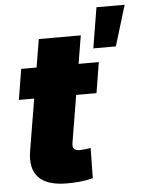

<svg xmlns="http://www.w3.org/2000/svg" viewBox="-56 -843 672 894"><g transform="rotate(-5 280.5 -395.5)"><path d="M417.5 -542.5 394 -399.4H31.2L54.7 -542.5ZM148.4 -673.8H344.7L262.2 -176.8Q259.8 -159.2 267.1 -150.6Q274.4 -142.1 294.4 -142.1Q303.7 -142.1 321.3 -144Q338.9 -146 344.7 -147.5L342.3 -6.3Q309.6 2 279.3 4.6Q249 7.3 221.7 7.3Q128.9 7.3 89.1 -34.2Q49.3 -75.7 62.5 -156.7ZM397.5 -608.4 428.7 -797.9H560.5L502.9 -608.4Z"/></g></svg>

Font: Inter 16pt Black
Style: Italic
Weight: 900
Italic angle: -9.3988°
Version: Version 4.001;git-66647c0bb